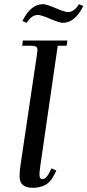

<svg xmlns="http://www.w3.org/2000/svg" viewBox="-20 -897 421 924"><path d="M74.2 -47.9Q74.2 -71.8 79.1 -105L158.2 -637.2Q160.2 -650.9 160.2 -655.8Q160.2 -668.5 153.3 -672.6Q146.5 -676.8 127.9 -676.8H86.9L89.8 -702.1H304.2L300.8 -676.8H257.8L174.8 -104Q169.9 -68.8 169.9 -58.1Q169.9 -35.2 183.1 -35.2Q201.7 -35.2 216.8 -64.9L228 -86.9L251 -76.2L240.2 -54.2Q222.2 -19 196.5 -6.1Q170.9 6.8 137.2 6.8Q74.2 6.8 74.2 -47.9ZM87.9 -795.9Q127.9 -877 187 -877Q202.6 -877 247.6 -857.9Q292.5 -838.9 306.2 -838.9Q337.4 -838.9 359.9 -877L380.9 -868.2Q340.8 -787.1 282.2 -787.1Q266.6 -787.1 221.7 -806.2Q176.8 -825.2 163.1 -825.2Q131.3 -825.2 108.9 -787.1Z"/></svg>

Font: Dihjauti
Style: Bold Italic
Weight: 700
Italic angle: -9°
Designer: T. Christopher White
Version: Version 3.0.0